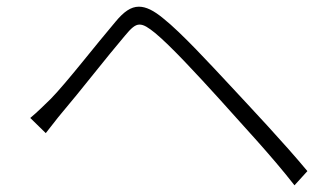

<svg xmlns="http://www.w3.org/2000/svg" viewBox="-20 -609 996 571"><path d="M70 -258.2 116.1 -213.1C129.3 -229 148.8 -256 166.9 -277C213.1 -331 299.7 -442.1 350.9 -502.1C370 -525.2 381.7 -535.9 394.9 -535.9C408 -535.9 421.2 -527 441.1 -511C487.2 -473 565 -388.8 633.9 -312.9C697.8 -240.8 785.9 -147.7 855.8 -57.9L894.2 -100.1C824.2 -184.3 729 -285.2 665.1 -354C602.3 -421.2 519.9 -511 465.9 -554C436.8 -578.1 414.1 -589.1 393.1 -589.1C369 -589.1 348 -573.9 323.2 -544C266 -476.9 177.9 -362.9 131 -315C108 -293 93 -277.3 70 -258.2Z"/></svg>

Font: Karasuma Gothic
Style: Light
Weight: 300
Designer: Rasmus Andersson / Ryoko Nishizuka
Foundry: rsms
Version: Version 1.00